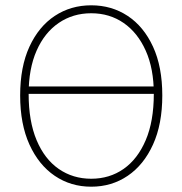

<svg xmlns="http://www.w3.org/2000/svg" viewBox="-20 -692 688 724"><path d="M324 12Q247 12 186.5 -29Q126 -70 91 -147Q56 -224 56 -332Q56 -440 91 -516Q126 -592 186.5 -632Q247 -672 324 -672Q401 -672 461.5 -632Q522 -592 557 -516Q592 -440 592 -332Q592 -224 557 -147Q522 -70 461.5 -29Q401 12 324 12ZM324 -18Q393 -18 446 -55Q499 -92 529.5 -163.5Q560 -235 560 -338Q560 -433 529.5 -501Q499 -569 446 -605.5Q393 -642 324 -642Q255 -642 201.5 -605.5Q148 -569 118 -501Q88 -433 88 -338Q88 -235 118 -163.5Q148 -92 201.5 -55Q255 -18 324 -18ZM76 -338V-366H568V-338Z"/></svg>

Font: SourceSans3VF
Style: Regular
Weight: 200
Designer: Paul D. Hunt
Foundry: Adobe
Version: Version 3.052;hotconv 1.1.0;makeotfexe 2.6.0